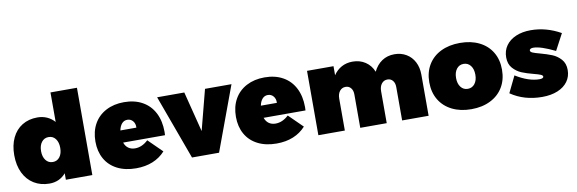

<svg xmlns="http://www.w3.org/2000/svg" viewBox="-53 -1170 4830 1607"><g transform="rotate(-10 2362.5 -366.0)"><path d="M630 -742V0H405V-55Q351 8 266 8Q191 8 134 -27Q77 -62 46 -126.5Q15 -191 15 -277Q15 -361 45 -424Q75 -487 130.5 -521Q186 -555 260 -555Q304 -555 341 -538.5Q378 -522 405 -491V-742ZM324 -165Q361 -165 383 -194Q405 -223 405 -271Q405 -319 383 -348Q361 -377 324 -377Q287 -377 264.5 -348Q242 -319 242 -271Q242 -223 264.5 -194Q287 -165 324 -165Z M1288 -252Q1288 -233 1287 -223H931Q942 -191 965.5 -174.5Q989 -158 1022 -158Q1081 -158 1133 -207L1250 -92Q1206 -43 1143.5 -17.5Q1081 8 1002 8Q910 8 842.5 -26.5Q775 -61 739.5 -124Q704 -187 704 -271Q704 -357 740 -421Q776 -485 842.5 -520Q909 -555 996 -555Q1086 -555 1152 -518Q1218 -481 1253 -412.5Q1288 -344 1288 -252ZM998 -405Q970 -405 951.5 -384Q933 -363 926 -327H1062Q1064 -361 1045.5 -383Q1027 -405 998 -405Z M1277 -547H1508L1595 -204L1684 -547H1909L1707 0H1477Z M2482 -252Q2482 -233 2481 -223H2125Q2136 -191 2159.5 -174.5Q2183 -158 2216 -158Q2275 -158 2327 -207L2444 -92Q2400 -43 2337.5 -17.5Q2275 8 2196 8Q2104 8 2036.5 -26.5Q1969 -61 1933.5 -124Q1898 -187 1898 -271Q1898 -357 1934 -421Q1970 -485 2036.5 -520Q2103 -555 2190 -555Q2280 -555 2346 -518Q2412 -481 2447 -412.5Q2482 -344 2482 -252ZM2192 -405Q2164 -405 2145.5 -384Q2127 -363 2120 -327H2256Q2258 -361 2239.5 -383Q2221 -405 2192 -405Z M3488 -349V0H3263V-284Q3263 -318 3246 -338.5Q3229 -359 3201 -359Q3170 -359 3151 -335Q3132 -311 3132 -271V0H2907V-284Q2907 -318 2890 -338.5Q2873 -359 2845 -359Q2814 -359 2795 -335Q2776 -311 2776 -271V0H2551V-547H2776V-470Q2804 -512 2845.5 -534.5Q2887 -557 2939 -557Q3001 -557 3047.5 -526Q3094 -495 3116 -440Q3143 -496 3188.5 -526.5Q3234 -557 3295 -557Q3351 -557 3395 -531Q3439 -505 3463.5 -458Q3488 -411 3488 -349Z M3851 -555Q3944 -555 4014 -520.5Q4084 -486 4122 -422.5Q4160 -359 4160 -274Q4160 -189 4122 -125.5Q4084 -62 4014 -27Q3944 8 3851 8Q3758 8 3688 -27Q3618 -62 3580 -125.5Q3542 -189 3542 -274Q3542 -359 3580 -422.5Q3618 -486 3688 -520.5Q3758 -555 3851 -555ZM3851 -377Q3814 -377 3791.5 -348Q3769 -319 3769 -271Q3769 -223 3791.5 -194Q3814 -165 3851 -165Q3888 -165 3910.5 -194Q3933 -223 3933 -271Q3933 -319 3910.5 -348Q3888 -377 3851 -377Z M4448 -409Q4434 -409 4425.5 -404Q4417 -399 4417 -391Q4417 -379 4435 -371Q4453 -363 4495 -352Q4554 -336 4596 -319Q4638 -302 4669.5 -267Q4701 -232 4701 -176Q4701 -120 4670.5 -78Q4640 -36 4584 -13Q4528 10 4453 10Q4300 10 4186 -68L4254 -208Q4364 -140 4456 -140Q4472 -140 4481 -144.5Q4490 -149 4490 -156Q4490 -167 4472.5 -174.5Q4455 -182 4416 -192Q4357 -207 4316 -224Q4275 -241 4243.5 -276Q4212 -311 4212 -368Q4212 -425 4242 -467.5Q4272 -510 4326.5 -533.5Q4381 -557 4453 -557Q4584 -557 4707 -488L4633 -349Q4511 -409 4448 -409Z"/></g></svg>

Font: Argentum Sans Black
Style: Regular
Weight: 900
Designer: Julieta Ulanovsky (Modified by Cristiano Sobral)
Foundry: Julieta Ulanovsky
Version: Version 1.000; ttfautohint (v1.5.65-e2d9)